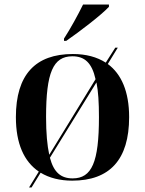

<svg xmlns="http://www.w3.org/2000/svg" viewBox="-20 -786 639 846"><path d="M262 -616V-606H272C330 -646 428 -721 460 -756V-766H346C324 -721 290 -659 262 -616ZM151 -30 108 40H119L159 -25C197 -2 244 10 298 10C463 10 549 -82 549 -270C549 -382 515 -460 455 -504L499 -576H488L446 -510C407 -535 359 -548 301 -548C136 -548 50 -457 50 -270C50 -153 86 -74 151 -30ZM401 -437 197 -104C188 -145 183 -200 183 -270C183 -466 214 -538 299 -538C353 -538 385 -509 401 -437ZM300 0C249 0 217 -26 200 -91L405 -423C413 -384 416 -334 416 -270C416 -72 385 0 300 0Z"/></svg>

Font: Noto Serif Display SemiBold
Style: Regular
Weight: 600
Designer: Monotype Design Team
Foundry: Monotype Imaging Inc.
Version: Version 2.009